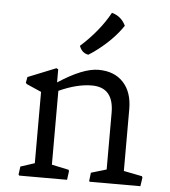

<svg xmlns="http://www.w3.org/2000/svg" viewBox="-54 -825 775 875"><g transform="rotate(5 333.5 -388.0)"><path d="M360.8 -438Q293 -438 210.4 -400.4V-62.5L288.6 -45.9L290.5 -39.1L285.2 0H66.4L63 -4.4L67.9 -41.5L132.3 -62.5V-388.7L64.5 -418.5L59.6 -424.3L64.5 -450.7L192.9 -502.4L201.2 -498V-438Q313.5 -511.7 384.8 -511.7Q458 -511.7 499 -466.8Q539.6 -422.9 539.6 -344.7V-62.5L624 -45.9L626.5 -39.1L620.6 0H388.2L386.2 -4.4L390.6 -41.5L460.9 -62.5V-321.8Q460.9 -438 360.8 -438ZM332 -576.2Q302.2 -581.1 290.5 -613.3Q375.5 -689.5 422.9 -775.9Q466.8 -763.7 486.3 -722.2Q446.8 -662.6 377.9 -608.4Q356 -590.8 332 -576.2Z"/></g></svg>

Font: Trykker
Style: Regular
Weight: 400
Designer: Magnus Gaarde
Foundry: Magnus Gaarde
Version: Version 1.001